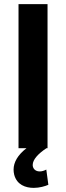

<svg xmlns="http://www.w3.org/2000/svg" viewBox="-20 -720 322 933"><path d="M205 104C194 110 183 113 173 113C157 113 144 105 140 90C139 87 139 84 139 81C139 56 165 27 206 0H211V-700H70V0H109C66 33 46 69 46 104C46 112 47 121 49 129C62 178 104 193 144 193C172 193 199 185 215 178Z"/></svg>

Font: Arthouse Owned
Style: Bold
Weight: 700
Designer: Jeremy Tribby
Foundry: Tribby Type
Version: Version 1.000;PS 001.000;hotconv 1.0.88;makeotf.lib2.5.64775